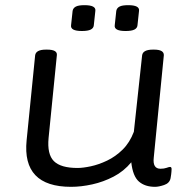

<svg xmlns="http://www.w3.org/2000/svg" viewBox="-20 -717 733 743"><path d="M255 6Q65 6 83 -174L116 -503Q119 -525 158 -525H162Q203 -525 200 -503L168 -183Q162 -120 188.5 -93.5Q215 -67 280 -67Q301 -67 331.5 -73.5Q362 -80 394.5 -95.5Q427 -111 454.5 -138Q482 -165 498 -207L530 -503Q533 -525 572 -525H576Q615 -525 614 -503L575 -107Q570 -64 601 -64Q615 -64 624.5 -67.5Q634 -71 638 -71Q644 -71 644 -63Q644 -62 643.5 -53Q643 -44 640 -27Q636 -8 615 -1Q594 6 580 6Q541 6 517.5 -14.5Q494 -35 488 -89Q459 -54 419.5 -33.5Q380 -13 337 -3.5Q294 6 255 6ZM466 -597Q421 -597 424 -619L430 -675Q432 -686 442.5 -691.5Q453 -697 476 -697Q521 -697 518 -675L512 -619Q511 -608 500 -602.5Q489 -597 466 -597ZM297 -597Q252 -597 255 -619L261 -675Q263 -686 273.5 -691.5Q284 -697 307 -697Q352 -697 349 -675L343 -619Q342 -608 331 -602.5Q320 -597 297 -597Z"/></svg>

Font: Asap Expanded Expanded Regular
Style: Italic
Weight: 400
Width: 7
Italic angle: -6°
Designer: Pablo Cosgaya
Foundry: Omnibus-Type
Version: Version 3.001; ttfautohint (v1.8.4.7-5d5b)